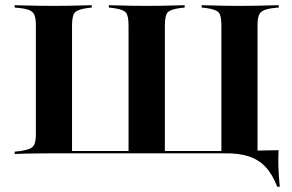

<svg xmlns="http://www.w3.org/2000/svg" viewBox="-20 -591 1119 737"><path d="M175.8 -2.4Q147.6 -2.4 121.4 -2Q95.2 -1.6 73.4 -1.2Q51.6 -0.8 36.3 0V-8.9L59.7 -11.3Q83.9 -15.3 96 -21Q108.1 -26.6 112.9 -39.5Q117.7 -52.4 117.7 -78.2V-492.7Q117.7 -518.5 112.9 -531.5Q108.1 -544.4 96 -550.4Q83.9 -556.5 59.7 -559.7L36.3 -562.1V-571Q51.6 -571 73.4 -570.2Q95.2 -569.4 121.4 -569Q147.6 -568.5 175.8 -568.5H187.1H197.6Q225.8 -568.5 250.8 -569Q275.8 -569.4 296.8 -570.2Q317.7 -571 332.3 -571V-562.1L312.9 -559.7Q278.2 -554.8 267.3 -543.1Q256.5 -531.5 256.5 -492.7V-10.5L254.8 -11.3H831.5L829.8 -10.5V-492.7Q829.8 -531.5 819.4 -543.1Q808.9 -554.8 774.2 -559.7L754 -562.1V-571Q769.4 -571 789.9 -570.2Q810.5 -569.4 835.9 -569Q861.3 -568.5 888.7 -568.5H899.2H910.5Q939.5 -568.5 965.3 -569Q991.1 -569.4 1012.9 -570.2Q1034.7 -571 1050 -571V-562.1L1026.6 -559.7Q1003.2 -556.5 990.7 -550.4Q978.2 -544.4 973.4 -531.5Q968.5 -518.5 968.5 -492.7V-2.4H187.9ZM473.4 -3.2V-492.7Q473.4 -531.5 462.9 -543.1Q452.4 -554.8 417.7 -559.7L397.6 -562.1V-571Q412.9 -571 433.5 -570.2Q454 -569.4 479.4 -569Q504.8 -568.5 532.3 -568.5H542.7H553.2Q582.3 -568.5 606.9 -569Q631.5 -569.4 652.4 -570.2Q673.4 -571 688.7 -571V-562.1L668.5 -559.7Q633.9 -554.8 623.4 -543.1Q612.9 -531.5 612.9 -492.7V-3.2ZM809.7 -2.4 818.5 -11.3H841.9Q914.5 -12.1 963.3 -12.9Q1012.1 -13.7 1049.2 -14.5Q1047.6 17.7 1048.8 52.8Q1050 87.9 1054 125.8H1044.4Q1025 76.6 998.4 48.8Q971.8 21 933.9 8.9Q896 -3.2 844.4 -2.4Z"/></svg>

Font: Playfair 144pt SemiExpanded ExtraBold
Style: Regular
Weight: 800
Width: 6
Designer: Claus Eggers Sørensen
Foundry: Claus Eggers Sørensen
Version: Version 2.203